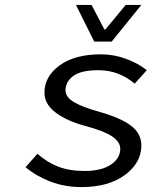

<svg xmlns="http://www.w3.org/2000/svg" viewBox="-20 -741 640 774"><path d="M359.9 -573.2 286.1 -721.2H349.1L400.9 -622.1H404.8L486.8 -721.2H549.8L430.2 -573.2ZM308.1 13.2Q241.2 13.2 183.3 -9Q125.5 -31.2 83 -66.9L130.9 -121.1Q169.4 -86.9 214.4 -69.3Q259.3 -51.8 320.8 -51.8Q389.2 -51.8 427 -77.4Q464.8 -103 464.8 -141.1Q464.8 -168.9 431.9 -191.2Q398.9 -213.4 321.8 -233.9Q249 -253.4 204.1 -287.4Q159.2 -321.3 159.2 -367.2Q159.2 -432.6 220.2 -477.3Q281.2 -522 387.2 -522Q439 -522 488 -503.9Q537.1 -485.8 571.8 -458L522.9 -403.8Q459 -458 377 -458Q306.2 -458 275.1 -434.6Q244.1 -411.1 244.1 -377Q244.1 -349.6 278.3 -329.3Q312.5 -309.1 377.9 -291Q466.3 -266.1 508.1 -234.4Q549.8 -202.6 549.8 -154.8Q549.8 -84.5 483.6 -35.6Q417.5 13.2 308.1 13.2Z"/></svg>

Font: Office Code Pro D Italic
Style: Regular
Weight: 400
Italic angle: -9°
Designer: Nathan Rutzky & Paul D. Hunt
Foundry: Adobe Systems Incorporated
Version: Version 1.004;PS 001.004;hotconv 1.0.70;makeotf.lib2.5.58329